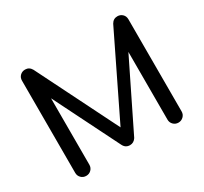

<svg xmlns="http://www.w3.org/2000/svg" viewBox="-157 -1002 1296 1222"><g transform="rotate(-30 491.0 -390.5)"><path d="M152 0Q130 0 115 -15Q100 -30 100 -52V-729Q100 -752 115 -766.5Q130 -781 152 -781Q182 -781 198 -753L511 -126H479L784 -753Q800 -781 830 -781Q852 -781 867 -766.5Q882 -752 882 -729V-52Q882 -30 866.5 -15Q851 0 830 0Q808 0 793 -15Q778 -30 778 -52V-585L798 -590L536 -56Q519 -30 491 -30Q458 -30 443 -61L184 -580L204 -585V-52Q204 -30 189 -15Q174 0 152 0Z"/></g></svg>

Font: Comfortaa
Style: Bold
Weight: 700
Designer: Johan Aakerlund
Foundry: Johan Aakerlund
Version: Version 3.104; ttfautohint (v1.8.1.43-b0c9)